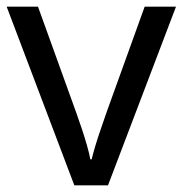

<svg xmlns="http://www.w3.org/2000/svg" viewBox="-20 -556 548 576"><path d="M203 0 0 -536H94L208 -220Q216 -198 225 -171Q234 -144 241 -119.5Q248 -95 251 -78H255Q259 -95 266.5 -120Q274 -145 283.5 -172Q293 -199 300 -220L414 -536H508L304 0Z"/></svg>

Font: ukorean15
Style: Book
Weight: 400
Designer: Jelle Bosma - Monotype Design Team
Foundry: Monotype Imaging Inc.
Version: Version 2.003